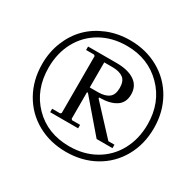

<svg xmlns="http://www.w3.org/2000/svg" viewBox="-148 -838 1036 1014"><g transform="rotate(30 370.0 -330.5)"><path d="M29.3 -331.1Q29.3 -403.8 54.9 -467Q80.6 -530.3 125.2 -575Q169.9 -619.6 233.4 -645.3Q296.9 -670.9 370.1 -670.9Q467.3 -670.9 545.2 -627.2Q623 -583.5 666.7 -505.9Q710.4 -428.2 710.4 -331.1Q710.4 -232.9 666.7 -155Q623 -77.1 545.4 -33.7Q467.8 9.8 370.1 9.8Q272 9.8 194.3 -33.7Q116.7 -77.1 73 -155Q29.3 -232.9 29.3 -331.1ZM68.4 -331.1Q68.4 -196.8 152.6 -110.6Q236.8 -24.4 370.1 -24.4Q458 -24.4 526.9 -63.7Q595.7 -103 633.5 -172.9Q671.4 -242.7 671.4 -331.1Q671.4 -464.4 585.9 -550.5Q500.5 -636.7 370.1 -636.7Q281.7 -636.7 212.9 -597.7Q144 -558.6 106.2 -489Q68.4 -419.4 68.4 -331.1ZM309.1 -501V-348.1H358.9Q401.9 -348.1 424.8 -365.5Q447.8 -382.8 447.8 -424.8Q447.8 -466.8 424.8 -483.9Q401.9 -501 358.9 -501ZM476.6 -130.4 314.9 -318.8H309.1V-157.2L314.9 -151.4H363.8V-130.4H193.4V-151.4H242.2L248.5 -157.2V-503.9L242.2 -509.8H193.4V-530.8H368.2Q437 -530.8 477.1 -503.9Q517.1 -477.1 517.1 -424.8Q517.1 -374.5 480.5 -350.8Q443.8 -327.1 381.3 -327.1H378.4V-321.3L536.1 -151.4H573.2V-130.4Z"/></g></svg>

Font: Happy Times at the IKOB
Style: Regular
Weight: 400
Designer: Lucas Le Bihan
Foundry: Lucas Le Bihan
Version: Version 1.000;PS 1.0;hotconv 1.0.88;makeotf.lib2.5.647800